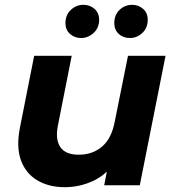

<svg xmlns="http://www.w3.org/2000/svg" viewBox="-20 -770 727 798"><path d="M249 8Q183 8 135 -20.5Q87 -49 67 -104Q47 -159 63 -240L122 -538H278L221 -250Q209 -191 230.5 -159Q252 -127 307 -127Q365 -127 404.5 -161Q444 -195 457 -265L512 -538H668L561 0H413L443 -152L465 -106Q427 -47 370 -19.5Q313 8 249 8ZM520 -612Q492 -612 473.5 -629Q455 -646 455 -674Q455 -708 477 -729Q499 -750 529 -750Q556 -750 575 -733Q594 -716 594 -688Q594 -654 571.5 -633Q549 -612 520 -612ZM317 -612Q290 -612 271 -629Q252 -646 252 -674Q252 -708 274.5 -729Q297 -750 326 -750Q354 -750 373 -733Q392 -716 392 -688Q392 -654 369 -633Q346 -612 317 -612Z"/></svg>

Font: MOST Montserrat
Style: Bold Italic
Weight: 700
Italic angle: -11.3°
Designer: Julieta Ulanovsky
Foundry: Julieta Ulanovsky
Version: Version 8.000;March 11, 2024;FontCreator 15.0.0.2926 64-bit